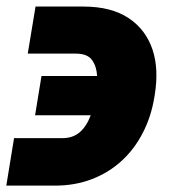

<svg xmlns="http://www.w3.org/2000/svg" viewBox="-21 -563 544 597"><path d="M22.7 -133.5H173.3Q205.6 -133.5 226.9 -151.8Q248.2 -170.1 261 -204.5H88.1L108 -326.7H280.9Q280.2 -340.9 276.5 -353.2Q272.7 -365.4 265.6 -375.7Q251.4 -396.3 214.5 -396.3H65.3L89.5 -542.6H238.6Q324.9 -542.6 378.9 -506.7Q406.2 -488.6 424.7 -463.8Q443.2 -438.9 453.3 -408.6Q463.4 -378.2 465 -342.9Q466.6 -307.5 460.2 -268.5L458.8 -259.9Q448.9 -199.9 422.9 -149.7Q397 -99.4 357.4 -63Q317.8 -26.6 265.3 -6.2Q212.7 14.2 149.1 14.2H-1.4Z"/></svg>

Font: Inter P Black
Style: Italic
Weight: 900
Italic angle: -9.40001°
Designer: Rasmus Andersson
Foundry: rsms
Version: Version 3.018;git-588b23468